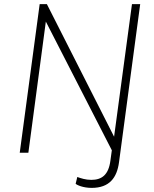

<svg xmlns="http://www.w3.org/2000/svg" viewBox="-20 -743 750 934"><path d="M662 -723H622L535 -78L208 -723H173L76 0H118L203 -638L524 -12L517 39C508 108 475 132 424 132C396 132 373 124 356 118L348 151C354 157 384 171 426 171C512 171 549 122 559 46Z"/></svg>

Font: United Sans Thin
Style: Italic
Weight: 100
Italic angle: -8°
Designer: Pablo Impallari, Rodrigo Fuenzalida (Modified by Dan O. Williams)
Version: Version 1.000;PS 001.000;hotconv 1.0.88;makeotf.lib2.5.64775